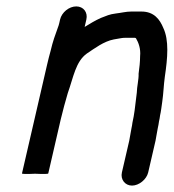

<svg xmlns="http://www.w3.org/2000/svg" viewBox="-20 -535 542 599"><path d="M167.4 -474 164.9 -463C163.7 -457.7 162.3 -453.3 160.9 -450C152.3 -425.9 145 -407.1 137.8 -376C133.9 -362 130.3 -348 127.1 -334L48.6 6C48.2 8 61.7 8.3 89.4 7C116.4 8.3 130.2 8 130.6 6L169.6 -163C175.4 -188.1 184.7 -221.4 191.3 -244C209.3 -294.5 216 -343 251 -368C275.7 -384.3 303.7 -406 335.1 -412L358 -416C362.2 -416.7 365.9 -417 369.3 -417H401.3C401.9 -417 402.5 -416.7 403 -416H404C412.2 -402.4 419.5 -382.5 417.1 -360C417 -341.4 415 -324.5 412.4 -305C413.3 -288.3 406.9 -263.2 406.8 -246L404.6 -228C401.7 -203.5 399.1 -178.1 393.1 -152C392.5 -146.7 391.6 -141 390.2 -135C387.5 -123.4 385.9 -107.7 383.2 -96L360.3 3C355.3 24.6 369.9 44 391.8 44C413.8 44 437.3 24.6 442.3 3L465.2 -96C467.9 -107.9 469.5 -123.5 472.2 -135C473.9 -142.3 475.1 -149.3 476 -156C477.6 -162.7 478.7 -169 479.4 -175C480.8 -181 482 -187.7 483 -195L486.1 -217C490.2 -244.8 490.4 -268.1 494.3 -296C503 -354.8 507.7 -409.6 489.4 -448C478.8 -473.7 461.1 -499 421.2 -499H389.2C373.4 -499 356.8 -494.6 341.8 -493C320.7 -490.3 313.2 -486.1 294.6 -479C275.4 -470.4 261.9 -461.7 244.1 -451L249.4 -474C254.6 -496.5 240.4 -515 217.9 -515C195.4 -515 172.6 -496.5 167.4 -474Z"/></svg>

Font: HoneyBee
Style: BdIt
Weight: 700
Foundry: Cannot Into Space Fonts
Version: Version 0.89